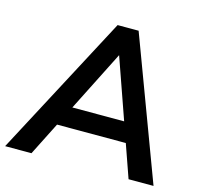

<svg xmlns="http://www.w3.org/2000/svg" viewBox="-123 -824 975 936"><g transform="rotate(15 365.0 -356.0)"><path d="M114 0H-19L358 -712H464L730 0H604L389 -612H423ZM136 -167 192 -267H556L595 -167Z"/></g></svg>

Font: Muli
Style: Bold Italic
Weight: 700
Italic angle: -4.541°
Designer: Vernon Adams
Foundry: Vernon Adams
Version: Version 2.100; ttfautohint (v1.8.1.43-b0c9)